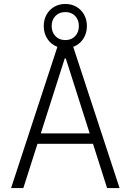

<svg xmlns="http://www.w3.org/2000/svg" viewBox="-20 -950 660 970"><path d="M521 0 312.5 -654.5H307L98 0H36L275.5 -730H344.5L584 0ZM143 -276H474.5V-223.5H143ZM201 -818.5Q201 -850.5 215 -875.8Q229 -901 253.8 -915.5Q278.5 -930 310 -930Q341.5 -930 366.2 -915.5Q391 -901 405 -875.8Q419 -850.5 419 -818.5Q419 -786.5 405 -761Q391 -735.5 366.2 -721Q341.5 -706.5 310 -706.5Q278.5 -706.5 253.8 -721Q229 -735.5 215 -761Q201 -786.5 201 -818.5ZM378.5 -818.5Q378.5 -849.5 359.8 -869.2Q341 -889 310 -889Q279 -889 260 -869.2Q241 -849.5 241 -818.5Q241 -787.5 260 -767.5Q279 -747.5 310 -747.5Q341 -747.5 359.8 -767.5Q378.5 -787.5 378.5 -818.5Z"/></svg>

Font: Monaspace Neon Var
Style: Regular
Weight: 400
Designer: Riley Cran and the Lettermatic Team
Version: Version 1.000 (Monaspace Neon Var)